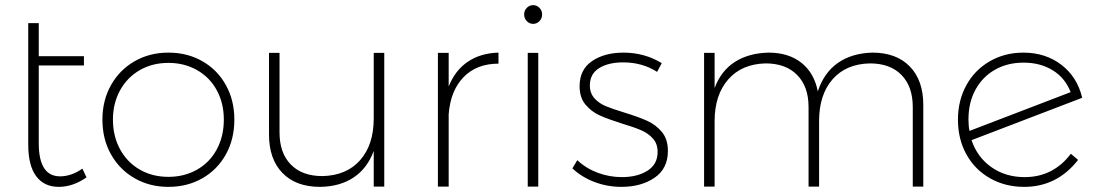

<svg xmlns="http://www.w3.org/2000/svg" viewBox="-20 -727 4275 748"><path d="M317 -36Q264 1 209 1Q152 1 121 -40.5Q90 -82 90 -164V-637H131V-508H307V-472H131V-169Q131 -40 214 -40Q258 -40 301 -70Z M893 -261Q893 -185 860 -125.5Q827 -66 768.5 -32.5Q710 1 636 1Q563 1 504.5 -32.5Q446 -66 412.5 -125.5Q379 -185 379 -261Q379 -336 412.5 -395.5Q446 -455 504.5 -488.5Q563 -522 636 -522Q710 -522 768.5 -488.5Q827 -455 860 -395.5Q893 -336 893 -261ZM420 -261Q420 -196 448 -145Q476 -94 525 -66Q574 -38 636 -38Q698 -38 747.5 -66Q797 -94 824.5 -145Q852 -196 852 -261Q852 -325 824.5 -375.5Q797 -426 747.5 -454Q698 -482 636 -482Q574 -482 525 -454Q476 -426 448 -375.5Q420 -325 420 -261Z M1477 -521V0H1436V-139Q1411 -71 1357.5 -35.5Q1304 0 1227 1Q1133 1 1080.5 -53Q1028 -107 1028 -203V-521H1069V-211Q1069 -131 1113 -86Q1157 -41 1236 -41Q1330 -43 1383 -103Q1436 -163 1436 -266V-521Z M1922 -522V-479Q1837 -479 1786 -426.5Q1735 -374 1728 -282V0H1686V-521H1728V-390Q1753 -453 1802.5 -486.5Q1852 -520 1922 -522Z M2092 -671Q2092 -655 2081.5 -644.5Q2071 -634 2057 -634Q2043 -634 2032.5 -644.5Q2022 -655 2022 -671Q2022 -686 2032.5 -696.5Q2043 -707 2057 -707Q2071 -707 2081.5 -696.5Q2092 -686 2092 -671ZM2036 -521H2077V0H2036Z M2408 -484Q2350 -484 2314 -461.5Q2278 -439 2278 -394Q2278 -364 2296 -344Q2314 -324 2341 -313Q2368 -302 2414 -288Q2469 -271 2502 -256Q2535 -241 2558.5 -213Q2582 -185 2582 -139Q2582 -70 2530 -34.5Q2478 1 2401 1Q2346 1 2296 -18Q2246 -37 2210 -71L2229 -103Q2263 -71 2308.5 -54Q2354 -37 2403 -37Q2463 -37 2502.5 -62Q2542 -87 2542 -135Q2542 -167 2523.5 -187.5Q2505 -208 2477 -220Q2449 -232 2402 -246Q2348 -263 2316 -277.5Q2284 -292 2261 -319.5Q2238 -347 2238 -391Q2238 -456 2286.5 -489Q2335 -522 2409 -522Q2491 -522 2558 -481L2540 -447Q2482 -484 2408 -484Z M3577 -318V0H3536V-310Q3536 -390 3492 -435Q3448 -480 3369 -480Q3276 -478 3223.5 -418Q3171 -358 3171 -255V0H3130V-310Q3130 -390 3085.5 -435Q3041 -480 2963 -480Q2870 -478 2817 -417.5Q2764 -357 2764 -255V0H2723V-521H2764V-384Q2789 -451 2842.5 -485.5Q2896 -520 2974 -522Q3052 -522 3102 -482.5Q3152 -443 3166 -371Q3190 -444 3244.5 -482Q3299 -520 3379 -522Q3472 -522 3524.5 -468Q3577 -414 3577 -318Z M4152 -128 4180 -104Q4098 1 3970 1Q3896 1 3837 -32.5Q3778 -66 3745 -125.5Q3712 -185 3712 -261Q3712 -335 3744.5 -394.5Q3777 -454 3835.5 -488Q3894 -522 3967 -522Q4053 -522 4115 -474.5Q4177 -427 4196 -346L3765 -181Q3787 -115 3842 -76Q3897 -37 3972 -37Q4083 -37 4152 -128ZM3753 -262Q3753 -236 3757 -217L4151 -368Q4130 -423 4081.5 -453Q4033 -483 3968 -483Q3905 -483 3856.5 -455.5Q3808 -428 3780.5 -378Q3753 -328 3753 -262Z"/></svg>

Font: TypoPRO Montserrat Alternates
Style: Regular
Weight: 275
Designer: Julieta Ulanovsky
Foundry: Julieta Ulanovsky
Version: Version 6.001